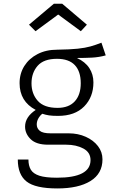

<svg xmlns="http://www.w3.org/2000/svg" viewBox="-20 -822 655 1056"><path d="M537.9 -587.2 561.5 -517.4Q525.1 -507.2 486.2 -505.1Q447.2 -503.1 403.1 -503.1Q448.7 -482.1 471.3 -447.4Q493.8 -412.8 493.8 -368.7Q493.8 -288.2 442.8 -236.4Q391.8 -184.6 299 -184.6Q268.7 -184.6 249.7 -187.4Q230.8 -190.3 212.8 -196.4Q200 -186.7 191 -170.8Q182.1 -154.9 182.1 -137.4Q182.1 -116.4 198.7 -102.6Q215.4 -88.7 257.9 -88.7H357.4Q409.2 -88.7 451.5 -69.7Q493.8 -50.8 518.7 -18.5Q543.6 13.8 543.6 54.4Q543.6 132.8 477.7 173.6Q411.8 214.4 295.4 214.4Q174.4 214.4 126.2 176.4Q77.9 138.5 77.9 55.4H136.4Q136.4 89.2 149.5 111.3Q162.6 133.3 196.4 144.4Q230.3 155.4 293.3 155.4Q477.9 155.4 477.9 58.5Q477.9 15.9 438.5 -5.1Q399 -26.2 343.6 -26.2H244.1Q179.5 -26.2 148.7 -56.4Q117.9 -86.7 117.9 -125.6Q117.9 -178.5 176.4 -217.4Q87.7 -264.1 87.7 -364.6Q87.7 -417.4 113.8 -459Q140 -500.5 186.7 -524.6Q233.3 -548.7 294.9 -548.7Q365.1 -549.7 406.9 -554.1Q448.7 -558.5 477.7 -566.7Q506.7 -574.9 537.9 -587.2ZM293.3 -498.5Q220.5 -498.5 186.9 -460Q153.3 -421.5 153.3 -363.6Q153.3 -306.2 187.7 -267.4Q222.1 -228.7 296.4 -228.7Q358.5 -228.7 391.3 -264.6Q424.1 -300.5 424.1 -364.1Q424.1 -429.7 391.3 -464.1Q358.5 -498.5 293.3 -498.5ZM175.4 -650.3 139.5 -686.2 276.4 -801.5H322.1L457.9 -686.2L424.6 -650.3L300 -742.1Z"/></svg>

Font: Fira Code Light
Style: Regular
Weight: 300
Monospace: yes
Designer: Carrois Corporate, Edenspiekermann AG, Nikita Prokopov
Foundry: Carrois Corporate, Edenspiekermann AG, Nikita Prokopov
Version: Version 6.000; ttfautohint (v1.8.2) -l 8 -r 50 -G 200 -x 14 